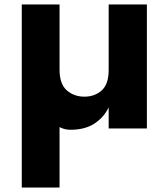

<svg xmlns="http://www.w3.org/2000/svg" viewBox="-20 -578 758 864"><path d="M248 266H78V-558H248V-265Q248 -200 280.5 -171.5Q313 -143 360 -143Q406 -143 437.5 -171Q469 -199 469 -263V-558H641V0H469V-95Q448 -50 405 -22Q362 6 297 6Q271 6 248 -6Z"/></svg>

Font: Ulagadi Sans
Style: Bold
Weight: 700
Designer: Ninad Kale (Devanagari), Jonny Pinhorn (Latin)
Foundry: Indian Type Foundry
Version: Version 3.01;March 29, 2020;FontCreator 12.0.0.2522 64-bit; 